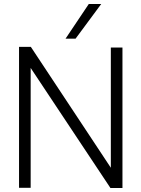

<svg xmlns="http://www.w3.org/2000/svg" viewBox="-20 -937 705 958"><path d="M75 0V-703H134L533 -100V-700H591V1H531L133 -598V0ZM307 -744 423 -917H485L357 -744Z"/></svg>

Font: Georama Light
Style: Regular
Weight: 300
Designer: Jean-Baptiste Levee
Foundry: Production Type
Version: Version 1.000